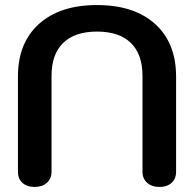

<svg xmlns="http://www.w3.org/2000/svg" viewBox="-20 -730 768 760"><path d="M51 -50V-427Q51 -560 134 -635Q217 -710 364 -710Q511 -710 594 -635Q677 -560 677 -427V-50Q677 -22 659 -6Q641 10 611 10Q581 10 562.5 -6.5Q544 -23 544 -50V-430Q544 -515 498 -560Q452 -605 364 -605Q276 -605 230 -560Q184 -515 184 -430V-50Q184 -23 165.5 -6.5Q147 10 117 10Q87 10 69 -6Q51 -22 51 -50Z"/></svg>

Font: Kodchasan
Style: Bold
Weight: 700
Designer: Katatrad Aksorn Co.,Ltd.
Foundry: Cadson Demak Co.,Ltd.
Version: Version 1.000; ttfautohint (v1.6)